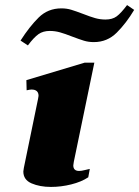

<svg xmlns="http://www.w3.org/2000/svg" viewBox="-20 -727 549 757"><path d="M61 -567Q96 -622 132.5 -658Q169 -694 222 -694Q243 -694 261 -688.5Q279 -683 308 -672Q336 -661 355.5 -655.5Q375 -650 396 -650Q423 -650 440 -662.5Q457 -675 481 -707L509 -688Q478 -636 440.5 -598.5Q403 -561 350 -561Q329 -561 311 -566.5Q293 -572 264 -583Q236 -594 216.5 -599.5Q197 -605 176 -605Q150 -605 132 -592.5Q114 -580 90 -548ZM72 -51Q72 -55 74 -65L130 -337L132 -349Q132 -374 104 -374Q99 -374 85 -371L84 -411L314 -480H352L271 -89Q269 -79 269 -75Q269 -53 292 -53Q301 -53 314.5 -56.5Q328 -60 334 -61L328 -28Q301 -10 261 0Q221 10 181 10Q137 10 104.5 -4Q72 -18 72 -51Z"/></svg>

Font: Taviraj Black
Style: Italic
Weight: 900
Italic angle: -12°
Designer: Katatrad Team
Foundry: CadsonDemak
Version: Version 1.001